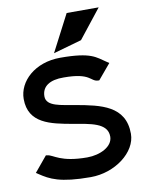

<svg xmlns="http://www.w3.org/2000/svg" viewBox="-89 -864 719 939"><g transform="rotate(-10 270.0 -394.5)"><path d="M354 -657 467 -800H308L213 -617ZM402 -448H408L471 -523L459 -531C413 -561 394 -590 239 -590C112 -590 28 -509 28 -422C28 -300 137 -280 242 -261C327 -246 413 -237 413 -168C413 -118 349 -87 285 -87C151 -87 124 -128 94 -131L87 -132L24 -56L36 -48C84 -16 132 11 285 11C406 11 515 -72 515 -164C515 -303 395 -327 273 -349C205 -362 130 -366 130 -417C130 -467 170 -493 239 -492C374 -492 363 -450 402 -448Z"/></g></svg>

Font: Charger
Style: ExBd
Weight: 400
Designer: Jasper
Foundry: Cannot Into Space Fonts
Version: Version 0.99